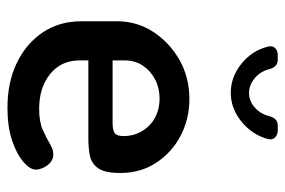

<svg xmlns="http://www.w3.org/2000/svg" viewBox="-145 -612 765 515"><g transform="rotate(90 237.5 -354.5)"><path d="M269 8Q201 8 149 -17Q97 -42 67 -86.5Q37 -131 37 -191V-286Q37 -339 65.5 -383Q94 -427 141 -453.5Q188 -480 245 -480Q299 -480 344 -456.5Q389 -433 416.5 -391Q444 -349 444 -295Q444 -253 431 -235Q418 -217 397 -213Q376 -209 353 -209H142V-186Q142 -136 178.5 -106.5Q215 -77 272 -77Q307 -77 329 -87Q351 -97 366 -106Q381 -115 394 -115Q407 -115 416 -107Q425 -99 430 -88Q435 -77 435 -68Q435 -53 414.5 -35Q394 -17 357 -4.5Q320 8 269 8ZM142 -274H308Q330 -274 337.5 -280Q345 -286 345 -304Q345 -330 332 -352.5Q319 -375 296 -387.5Q273 -400 244 -400Q216 -400 193 -388Q170 -376 156 -355Q142 -334 142 -306ZM229 -591Q186 -591 150.5 -620Q115 -649 105 -691Q102 -703 109 -710Q116 -717 127 -717H140Q150 -717 156 -711.5Q162 -706 165 -696Q171 -671 189.5 -655.5Q208 -640 229 -640Q251 -640 268.5 -655.5Q286 -671 292 -696Q295 -706 301 -711.5Q307 -717 317 -717H330Q341 -717 348.5 -710Q356 -703 353 -691Q342 -649 306.5 -620Q271 -591 229 -591Z"/></g></svg>

Font: Dosis SemiBold
Style: Regular
Weight: 600
Designer: EdgarTolentino, PabloImpallari, IginoMarini
Foundry: EdgarTolentino, PabloImpallari, IginoMarini
Version: Version 3.001; ttfautohint (v1.8.2)